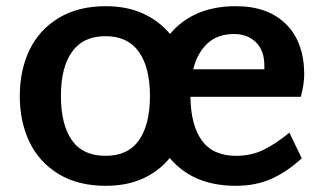

<svg xmlns="http://www.w3.org/2000/svg" viewBox="-20 -586 1048 621"><path d="M916 -157 956 -74Q908 -30 857.5 -7.5Q807 15 743 15Q604 15 529 -75Q494 -32 442 -8.5Q390 15 322 15Q232 15 169 -23.5Q106 -62 75 -127.5Q44 -193 44 -275Q44 -359 75.5 -424.5Q107 -490 170 -528Q233 -566 322 -566Q390 -566 442 -542.5Q494 -519 530 -476Q565 -519 618.5 -542.5Q672 -566 743 -566Q846 -566 904.5 -508.5Q963 -451 964 -347Q964 -314 953 -273H596Q597 -181 633 -131.5Q669 -82 744 -82Q792 -82 831.5 -101Q871 -120 916 -157ZM605 -362H835V-374Q835 -423 807.5 -449.5Q780 -476 737 -476Q684 -476 651 -445.5Q618 -415 605 -362ZM465 -276Q465 -368 429 -418.5Q393 -469 321 -469Q249 -469 213 -418.5Q177 -368 177 -276Q177 -183 212.5 -132.5Q248 -82 321 -82Q394 -82 429.5 -132.5Q465 -183 465 -276Z"/></svg>

Font: MartelSansBold
Style: Bold
Weight: 700
Designer: Dan Reynolds and Mathieu Réguer
Foundry: Dan Reynolds and Mathieu Réguer
Version: Version 1.002; ttfautohint (v1.1) -l 5 -r 5 -G 72 -x 0 -D la